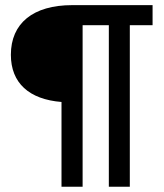

<svg xmlns="http://www.w3.org/2000/svg" viewBox="-20 -713 626 733"><path d="M214.8 0H295.4V-616.7H395.5V0H475.6V-616.7H562.5V-693.4H255.9C105.5 -693.4 21.5 -623.5 21.5 -503.9C21.5 -396 91.3 -333.5 214.8 -323.7Z"/></svg>

Font: Cascadia Code SemiLight
Style: Regular
Weight: 350
Monospace: yes
Designer: Aaron Bell
Foundry: Saja Typeworks
Version: Version 2404.023